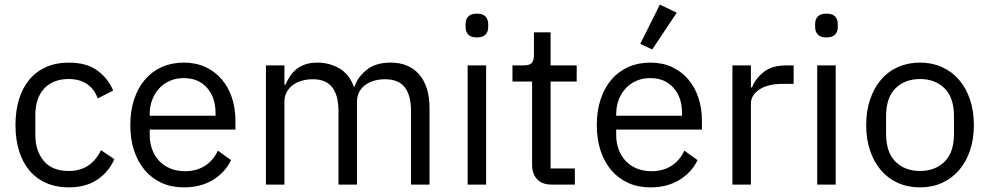

<svg xmlns="http://www.w3.org/2000/svg" viewBox="-20 -799 4282 831"><path d="M277 12Q223 12 180 -7Q137 -26 107.5 -61Q78 -96 62.5 -146Q47 -196 47 -258Q47 -320 62.5 -370Q78 -420 107.5 -455Q137 -490 180 -509Q223 -528 277 -528Q354 -528 400.5 -494.5Q447 -461 470 -407L403 -373Q389 -413 357 -435Q325 -457 277 -457Q241 -457 214 -445.5Q187 -434 169 -413.5Q151 -393 142 -364.5Q133 -336 133 -302V-214Q133 -146 169.5 -102.5Q206 -59 277 -59Q374 -59 417 -149L475 -110Q450 -54 400.5 -21Q351 12 277 12Z M776 12Q723 12 680.5 -7Q638 -26 607.5 -61.5Q577 -97 560.5 -146.5Q544 -196 544 -258Q544 -319 560.5 -369Q577 -419 607.5 -454.5Q638 -490 680.5 -509Q723 -528 776 -528Q828 -528 869 -509Q910 -490 939 -456.5Q968 -423 983.5 -377Q999 -331 999 -276V-238H628V-214Q628 -181 638.5 -152.5Q649 -124 668.5 -103Q688 -82 716.5 -70Q745 -58 781 -58Q830 -58 866.5 -81Q903 -104 923 -147L980 -106Q955 -53 902 -20.5Q849 12 776 12ZM776 -461Q743 -461 716 -449.5Q689 -438 669.5 -417Q650 -396 639 -367.5Q628 -339 628 -305V-298H913V-309Q913 -378 875.5 -419.5Q838 -461 776 -461Z M1131 0V-516H1211V-432H1215Q1224 -452 1235.5 -469.5Q1247 -487 1263.5 -500Q1280 -513 1302 -520.5Q1324 -528 1354 -528Q1405 -528 1448 -503.5Q1491 -479 1512 -423H1514Q1528 -465 1566.5 -496.5Q1605 -528 1671 -528Q1750 -528 1794.5 -476.5Q1839 -425 1839 -331V0H1759V-317Q1759 -386 1732 -421Q1705 -456 1646 -456Q1622 -456 1600.5 -450Q1579 -444 1562 -432Q1545 -420 1535 -401.5Q1525 -383 1525 -358V0H1445V-317Q1445 -386 1418 -421Q1391 -456 1334 -456Q1310 -456 1288 -450Q1266 -444 1249 -432Q1232 -420 1221.5 -401.5Q1211 -383 1211 -358V0Z M2044 -637Q2018 -637 2006.5 -649.5Q1995 -662 1995 -682V-695Q1995 -715 2006.5 -727.5Q2018 -740 2044 -740Q2070 -740 2081.5 -727.5Q2093 -715 2093 -695V-682Q2093 -662 2081.5 -649.5Q2070 -637 2044 -637ZM2004 -516H2084V0H2004Z M2368 0Q2326 0 2304.5 -23.5Q2283 -47 2283 -85V-446H2198V-516H2246Q2272 -516 2281.5 -526.5Q2291 -537 2291 -563V-659H2363V-516H2476V-446H2363V-70H2468V0Z M2795 12Q2742 12 2699.5 -7Q2657 -26 2626.5 -61.5Q2596 -97 2579.5 -146.5Q2563 -196 2563 -258Q2563 -319 2579.5 -369Q2596 -419 2626.5 -454.5Q2657 -490 2699.5 -509Q2742 -528 2795 -528Q2847 -528 2888 -509Q2929 -490 2958 -456.5Q2987 -423 3002.5 -377Q3018 -331 3018 -276V-238H2647V-214Q2647 -181 2657.5 -152.5Q2668 -124 2687.5 -103Q2707 -82 2735.5 -70Q2764 -58 2800 -58Q2849 -58 2885.5 -81Q2922 -104 2942 -147L2999 -106Q2974 -53 2921 -20.5Q2868 12 2795 12ZM2795 -461Q2762 -461 2735 -449.5Q2708 -438 2688.5 -417Q2669 -396 2658 -367.5Q2647 -339 2647 -305V-298H2932V-309Q2932 -378 2894.5 -419.5Q2857 -461 2795 -461ZM2803 -585 2751 -609 2836 -779 2909 -744Z M3150 0V-516H3230V-421H3235Q3249 -458 3285 -487Q3321 -516 3384 -516H3415V-436H3368Q3303 -436 3266.5 -411.5Q3230 -387 3230 -350V0Z M3557 -637Q3531 -637 3519.5 -649.5Q3508 -662 3508 -682V-695Q3508 -715 3519.5 -727.5Q3531 -740 3557 -740Q3583 -740 3594.5 -727.5Q3606 -715 3606 -695V-682Q3606 -662 3594.5 -649.5Q3583 -637 3557 -637ZM3517 -516H3597V0H3517Z M3962 12Q3910 12 3867 -7Q3824 -26 3793.5 -61.5Q3763 -97 3746 -146.5Q3729 -196 3729 -258Q3729 -319 3746 -369Q3763 -419 3793.5 -454.5Q3824 -490 3867 -509Q3910 -528 3962 -528Q4014 -528 4056.5 -509Q4099 -490 4130 -454.5Q4161 -419 4178 -369Q4195 -319 4195 -258Q4195 -196 4178 -146.5Q4161 -97 4130 -61.5Q4099 -26 4056.5 -7Q4014 12 3962 12ZM3962 -59Q4027 -59 4068 -99Q4109 -139 4109 -221V-295Q4109 -377 4068 -417Q4027 -457 3962 -457Q3897 -457 3856 -417Q3815 -377 3815 -295V-221Q3815 -139 3856 -99Q3897 -59 3962 -59Z"/></svg>

Font: IBM Plex Sans Arabic
Style: Regular
Weight: 400
Designer: Mike Abbink, Paul van der Laan, Pieter van Rosmalen, Wael Morcos, Khajak Apelian
Foundry: Bold Monday
Version: Version 1.005